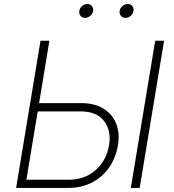

<svg xmlns="http://www.w3.org/2000/svg" viewBox="-20 -929 861 949"><path d="M173.3 -419.4H380.9Q447.3 -419.4 491.5 -392.1Q535.6 -364.7 554.2 -317.9Q572.8 -271 563 -211.4Q552.2 -148.4 519 -100.8Q485.8 -53.2 434.1 -26.6Q382.3 0 315.4 0H59.6L180.2 -727.5H224.1ZM166.5 -378.4 110.4 -40.5H318.4Q398.9 -40.5 452.6 -88.1Q506.3 -135.7 519 -211.4Q530.8 -282.7 494.6 -330.6Q458.5 -378.4 377.9 -378.4ZM791 -727.5 670.4 0H626.5L747.1 -727.5ZM400.4 -840.8Q386.2 -840.8 377.9 -850.8Q369.6 -860.8 372.1 -875Q374 -889.2 385.7 -899.2Q397.5 -909.2 411.6 -909.2Q425.8 -909.2 434.1 -899.2Q442.4 -889.2 440.4 -875Q438 -860.8 426.3 -850.8Q414.6 -840.8 400.4 -840.8ZM600.1 -840.8Q585.9 -840.8 577.6 -850.8Q569.3 -860.8 571.3 -875Q573.7 -889.2 585.4 -899.2Q597.2 -909.2 611.3 -909.2Q625.5 -909.2 633.8 -899.2Q642.1 -889.2 639.6 -875Q637.7 -860.8 626 -850.8Q614.3 -840.8 600.1 -840.8Z"/></svg>

Font: Inter Extra Light
Style: Italic
Weight: 200
Italic angle: -9.39999°
Designer: Rasmus Andersson
Foundry: rsms
Version: Version 4.000;git-3c8e0fc